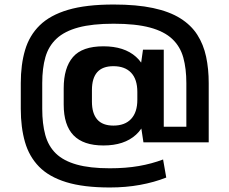

<svg xmlns="http://www.w3.org/2000/svg" viewBox="-20 -760 1016 850"><path d="M466 70Q350 70 273.5 46.5Q197 23 153 -22Q109 -67 90.5 -131.5Q72 -196 72 -278V-392Q72 -474 91 -538.5Q110 -603 156 -648Q202 -693 281.5 -716.5Q361 -740 483 -740Q585 -740 657.5 -724.5Q730 -709 778 -679Q826 -649 853.5 -606Q881 -563 892.5 -509Q904 -455 904 -392V-130H705V-199H805V-392Q805 -456 791.5 -505Q778 -554 742.5 -587.5Q707 -621 644 -638Q581 -655 483 -655Q389 -655 327.5 -638.5Q266 -622 230.5 -589Q195 -556 181 -507Q167 -458 167 -392V-278Q167 -212 180.5 -162.5Q194 -113 227.5 -80.5Q261 -48 319.5 -31.5Q378 -15 466 -15Q537 -15 594.5 -25Q652 -35 702 -54L716 26Q663 47 600 58.5Q537 70 466 70ZM438 -116Q349 -116 305.5 -161Q262 -206 262 -297V-369Q262 -460 303 -507.5Q344 -555 438 -555Q530 -555 582 -508.5Q634 -462 634 -380V-295Q634 -211 582 -163.5Q530 -116 438 -116ZM482 -204Q533 -204 560.5 -233.5Q588 -263 588 -318V-353Q588 -409 560.5 -438Q533 -467 482 -467Q434 -467 410.5 -440.5Q387 -414 387 -361V-310Q387 -258 410.5 -231Q434 -204 482 -204ZM588 -308V-363L613 -540H705V-130H615Z"/></svg>

Font: Pathway Extreme 72pt
Style: Bold
Weight: 700
Designer: Eduardo Rodriguez Tunni
Foundry: Eduardo Rodriguez Tunni
Version: Version 1.001;gftools[0.9.26]